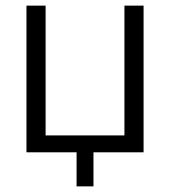

<svg xmlns="http://www.w3.org/2000/svg" viewBox="-20 -541 605 682"><path d="M252 121H312V0H490V-521H422V-60H142V-521H74V0H252Z"/></svg>

Font: FIGSv2-sans-serif
Style: Regular
Weight: 400
Designer: Matt McInerney, Pablo Impallari, Rodrigo Fuenzalida,Mirko Velimirovic
Foundry: Matt McInerney, Pablo Impallari, Rodrigo Fuenzalida
Version: Version 4.021;hotconv 1.0.109;makeotfexe 2.5.65596